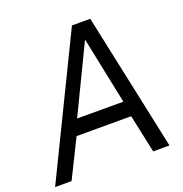

<svg xmlns="http://www.w3.org/2000/svg" viewBox="-145 -859 928 975"><g transform="rotate(-20 319.5 -371.0)"><path d="M77 0 179 -206H474L518 0H606L448 -742H349L-12 0ZM387 -652 462 -289H212Z"/></g></svg>

Font: Cheyenne Sans
Style: Italic
Weight: 400
Italic angle: -8.13011°
Designer: The Public Sans project authors (U.S. Web Design System), Libre Franklin designed by Pablo Impallari and Rodrigo Fuenzal
Foundry: The Cheyenne Sans Project Authors
Version: Version 2.007